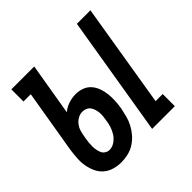

<svg xmlns="http://www.w3.org/2000/svg" viewBox="-142 -648 783 783"><g transform="rotate(-45 250.0 -256.0)"><path d="M317 0 403 -520H481L407 -70H448V0ZM132 8Q111 8 90.5 2Q70 -4 54.5 -17.5Q39 -31 30.5 -50Q22 -69 18.5 -89.5Q15 -110 16.5 -132Q18 -154 21 -176L67 -450H25V-520H157L119 -294Q136 -308 156 -314.5Q176 -321 196 -321Q216 -321 233.5 -314.5Q251 -308 263 -294.5Q275 -281 281.5 -263Q288 -245 290 -226.5Q292 -208 291 -188Q290 -168 287 -149Q283 -130 278 -110.5Q273 -91 263.5 -73Q254 -55 240 -39Q226 -23 208.5 -12Q191 -1 171 3.5Q151 8 132 8ZM134 -62Q150 -62 164.5 -72Q179 -82 188 -96Q197 -110 202 -125.5Q207 -141 209 -157Q211 -168 212 -178.5Q213 -189 212 -199Q211 -209 208 -218.5Q205 -228 199.5 -235.5Q194 -243 184.5 -247Q175 -251 165 -251Q152 -251 139.5 -244Q127 -237 118.5 -226Q110 -215 106 -202Q102 -189 100 -176L98 -165Q96 -154 95 -143.5Q94 -133 94 -122Q94 -111 96 -101Q98 -91 102 -82Q106 -73 115 -67.5Q124 -62 134 -62Z"/></g></svg>

Font: Iosevka Gothic
Style: Italic
Weight: 400
Italic angle: -9°
Monospace: yes
Designer: Belleve Invis
Foundry: Belleve Invis
Version: Version 15.5.1; ttfautohint (v1.8.4)